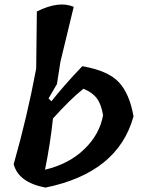

<svg xmlns="http://www.w3.org/2000/svg" viewBox="-20 -850 638 870"><path d="M200 -404 213 -391Q273 -467 353 -550Q469 -530 518 -478Q567 -426 585 -323Q515 -67 186 0Q64 -23 42 -106Q103 -320 144 -539L147 -798Q247 -848 314 -819L254 -571L238 -469ZM184 -81Q293 -107 362.5 -174.5Q432 -242 447 -328Q439 -377 419 -404Q399 -431 358 -448Q298 -400 220 -313Q208 -199 184 -81Z"/></svg>

Font: Tillana SemiBold
Style: Regular
Weight: 600
Designer: Lipi Raval (Devanagari, Latin), Jonny Pinhorn (Latin)
Foundry: Indian Type Foundry
Version: Version 2.003;PS 1.0;hotconv 1.0.79;makeotf.lib2.5.61930; tt